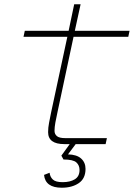

<svg xmlns="http://www.w3.org/2000/svg" viewBox="-20 -674 640 898"><path d="M281 0Q205 0 205 -56Q205 -77 209.5 -100Q214 -123 219 -148L295 -502H90L96 -530H301L327 -654H357L330 -530H586L580 -502H324L249 -150Q243 -123 239 -101Q235 -79 235 -62Q235 -47 246 -37.5Q257 -28 285 -28H480L474 0ZM269 204Q192 204 186 144L212 134Q214 153 227 165.5Q240 178 273 178Q308 178 330 164.5Q352 151 352 121Q352 99 337 85.5Q322 72 277 72L267 54L309 -4H337L298 48Q339 49 359.5 67.5Q380 86 380 116Q380 161 348.5 182.5Q317 204 269 204Z"/></svg>

Font: Geist Mono Thin
Style: Italic
Weight: 100
Italic angle: -12°
Monospace: yes
Designer: Basement.studio, Andrés Briganti, Mateo Zaragoza
Foundry: Basement.studio, Vercel, Andrés Briganti, Guido Ferreyra, Mateo Zaragoza
Version: Version 1.500; ttfautohint (v1.8.4.7-5d5b)